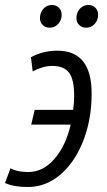

<svg xmlns="http://www.w3.org/2000/svg" viewBox="-43 -738 428 769"><path d="M68 11Q43 11 20 7.5Q-3 4 -23 -5L-1 -64Q16 -55 34 -52Q52 -49 70 -49Q130 -49 175.5 -102Q221 -155 240 -239H82L96 -298H250Q252 -312 253 -326Q254 -340 254 -355Q254 -420 233.5 -447Q213 -474 166 -474Q147 -474 126.5 -468Q106 -462 88 -452L81 -509Q106 -522 131.5 -528.5Q157 -535 187 -535Q324 -535 324 -364Q324 -284 304.5 -216Q285 -148 250.5 -97Q216 -46 169.5 -17.5Q123 11 68 11ZM302 -627Q285 -627 274 -638Q263 -649 263 -665Q263 -687 276.5 -702.5Q290 -718 311 -718Q328 -718 339 -707Q350 -696 350 -679Q350 -657 336 -642Q322 -627 302 -627ZM156 -627Q139 -627 128 -638Q117 -649 117 -665Q117 -687 130.5 -702.5Q144 -718 165 -718Q182 -718 193 -707Q204 -696 204 -679Q204 -657 190 -642Q176 -627 156 -627Z"/></svg>

Font: Ubuntu Sans Condensed
Style: Italic
Weight: 400
Width: 3
Italic angle: -13.5°
Designer: Dalton Maag Ltd
Foundry: Dalton Maag Ltd
Version: Version 1.006; ttfautohint (v1.8.4.7-5d5b)